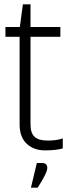

<svg xmlns="http://www.w3.org/2000/svg" viewBox="-20 -687 323 881"><path d="M172 61Q197 61 197 83.5Q197 106 153 174H122L149 61ZM120 -667V-563H257V-518H120V-116Q120 -76 139 -59Q158 -42 199 -42Q240 -42 268 -52V-6Q238 3 186.5 3Q135 3 102.5 -27.5Q70 -58 70 -116V-518H5V-563H71L85 -667Z"/></svg>

Font: Khand Light
Style: Regular
Weight: 300
Designer: Devanagari: Sanchit Sawaria, Jyotish Sonowal; Latin: Satya Rajpurohit
Foundry: Indian Type Foundry
Version: Version 1.101;PS 1.0;hotconv 1.0.78;makeotf.lib2.5.61930; tt